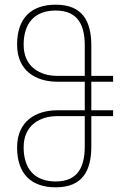

<svg xmlns="http://www.w3.org/2000/svg" viewBox="-20 -790 536 820"><path d="M218 10C331 10 370 -59 370 -164V-294H463V-319H370V-441H463V-466H370V-596C370 -701 331 -770 218 -770C114 -770 53 -713 53 -600C53 -486 135 -441 225 -441H342V-319H225C135 -319 53 -274 53 -160C53 -47 114 10 218 10ZM224 -466C154 -466 81 -502 81 -599C81 -690 127 -745 218 -745C317 -745 342 -677 342 -595V-466ZM218 -15C127 -15 81 -70 81 -161C81 -258 154 -294 224 -294H342V-166C342 -83 317 -15 218 -15Z"/></svg>

Font: Noto Serif Georgian Condensed Thin
Style: Regular
Weight: 100
Width: 3
Designer: Monotype Design Team, Akaki Razmadze
Foundry: Google LLC
Version: Version 2.003